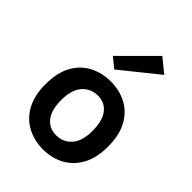

<svg xmlns="http://www.w3.org/2000/svg" viewBox="-230 -901 1025 1025"><g transform="rotate(45 283.0 -388.0)"><path d="M284 14Q217.5 14 163.8 -14.5Q110 -43 78.5 -99.8Q47 -156.5 47 -242Q47 -329 78.5 -386Q110 -443 163.8 -471Q217.5 -499 284 -499Q349.5 -499 402.8 -471Q456 -443 487.5 -386Q519 -329 519 -242Q519 -156.5 487.5 -99.8Q456 -43 402.8 -14.5Q349.5 14 284 14ZM280 -89Q332.5 -89 366.8 -127.5Q401 -166 401 -242Q401 -319 370.8 -358Q340.5 -397 288 -397Q235 -397 200.5 -358Q166 -319 166 -242Q166 -166 196.8 -127.5Q227.5 -89 280 -89ZM251 -557 194.5 -603 381.5 -789.5 460.5 -725.5Z"/></g></svg>

Font: Karla
Style: Bold
Weight: 700
Designer: Jonathan Pinhorn
Version: Version 2.004; ttfautohint (v1.8.4.7-5d5b);gftools[0.9.33]